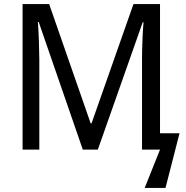

<svg xmlns="http://www.w3.org/2000/svg" viewBox="-20 -734 911 942"><path d="M460 0 680.2 -625H684.1C680.2 -585 676.8 -494.1 676.8 -448.2V0H765.1L689.9 188H792L860.8 -80.1H765.1V-713.9H634.8L429.2 -128.9H424.8L221.2 -713.9H90.8V0H172.9V-441.9C172.9 -484.4 169.9 -575.7 166 -626H169.9L386.2 0Z"/></svg>

Font: Avrile Sans
Style: Regular
Weight: 400
Designer: Monotype Design Team, Google (font), Stefan Peev (BGR Cyrillic), Cristiano Sobral (main changes)
Foundry: The Avrile Sans Project Authors
Version: Version 3.110